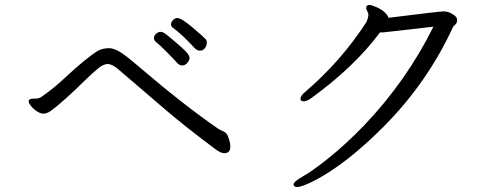

<svg xmlns="http://www.w3.org/2000/svg" viewBox="-20 -727 2040 777"><path d="M96 -317Q96 -328 117 -328H124Q137 -328 148 -335Q198 -370 241 -410.5Q284 -451 319 -479.5Q354 -508 374 -520Q394 -532 421.5 -532Q449 -532 494 -497Q512 -483 547 -453Q725 -301 863 -206Q871 -201 879.5 -197.5Q888 -194 894 -189Q900 -184 906 -166Q912 -148 912 -133Q912 -107 887 -107Q875 -107 855 -121Q735 -210 649 -283.5Q563 -357 522.5 -392Q482 -427 457.5 -447.5Q433 -468 416 -468Q399 -468 377.5 -450.5Q356 -433 324 -402Q236 -315 184 -277Q168 -267 156 -267Q144 -267 129.5 -276.5Q115 -286 105.5 -298Q96 -310 96 -317ZM609 -559Q603 -565 603 -573.5Q603 -582 611.5 -590Q620 -598 629 -598Q638 -598 645.5 -593Q653 -588 674 -570.5Q695 -553 715 -535Q735 -517 741 -508Q747 -499 747 -491Q747 -483 738 -472.5Q729 -462 717.5 -462Q706 -462 696.5 -473Q687 -484 656.5 -515Q626 -546 609 -559ZM766 -534Q720 -585 678 -616Q672 -621 672 -629Q672 -637 680 -645.5Q688 -654 697.5 -654Q707 -654 723.5 -643Q740 -632 758.5 -616.5Q777 -601 792 -587.5Q807 -574 812 -569Q817 -564 817 -553.5Q817 -543 809.5 -532.5Q802 -522 789.5 -522Q777 -522 766 -534Z M1552 -655Q1760 -681 1776.5 -681Q1793 -681 1811.5 -670Q1830 -659 1830 -646.5Q1830 -634 1822.5 -627.5Q1815 -621 1813 -617Q1709 -391 1530 -212Q1382 -64 1256 2Q1203 30 1181 30Q1175 30 1171.5 26.5Q1168 23 1168 20Q1168 8 1205.5 -13Q1243 -34 1309.5 -87Q1376 -140 1452 -218Q1625 -399 1734 -619L1532 -596Q1525 -596 1518 -596Q1413 -455 1237 -328Q1221 -317 1208.5 -317Q1196 -317 1196 -328Q1196 -339 1216 -356Q1360 -479 1463 -638Q1469 -651 1471 -665V-666Q1471 -674 1466.5 -681.5Q1462 -689 1462 -695Q1462 -707 1475 -707Q1484 -707 1505 -697.5Q1526 -688 1538.5 -675.5Q1551 -663 1552 -655Z"/></svg>

Font: LXGW WenKai Mono Lite
Style: Regular
Weight: 400
Monospace: yes
Designer: LXGW / Fontworks Inc.
Foundry: LXGW / Fontworks Inc.
Version: Version 1.520; June 14, 2025